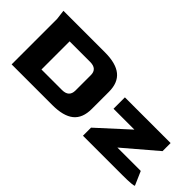

<svg xmlns="http://www.w3.org/2000/svg" viewBox="-20 -1052 1515 1515"><g transform="rotate(45 737.5 -294.0)"><path d="M90 -508 80 -588H544Q666 -588 726 -539.5Q786 -491 786 -390V-199Q786 -96 726.5 -48Q667 0 544 0H90ZM514 -138Q591 -138 592 -209V-382Q592 -452 514 -452H285V-138ZM886 -90 1139 -321H906V-448H1416V-358L1144 -126H1405L1455 -11Q1452 -6 1420 -3Q1388 0 1324 0H886Z"/></g></svg>

Font: Gold Bold
Style: Regular
Weight: 400
Designer: jaiki
Version: Version 1.000